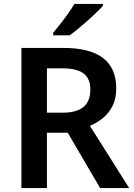

<svg xmlns="http://www.w3.org/2000/svg" viewBox="-20 -958 683 978"><path d="M300 -714Q438 -714 505 -662.5Q572 -611 572 -508Q572 -456 553.5 -419Q535 -382 504.5 -357Q474 -332 438 -317L638 0H490L325 -282H219V0H89V-714ZM296 -610H219V-384H299Q369 -384 404.5 -412.5Q440 -441 440 -502Q440 -558 405.5 -584Q371 -610 296 -610ZM504 -928Q487 -909 456.5 -880.5Q426 -852 393 -824Q360 -796 335 -778H251V-791Q266 -809 286.5 -835Q307 -861 326.5 -888.5Q346 -916 359 -938H504Z"/></svg>

Font: Noto Sans Lao UI SemBd
Style: Regular
Weight: 600
Designer: Monotype Design Team
Foundry: Monotype Imaging Inc.
Version: Version 2.000; ttfautohint (v1.8.4.7-5d5b)